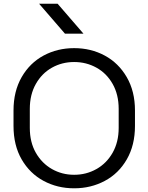

<svg xmlns="http://www.w3.org/2000/svg" viewBox="-20 -1013 802 1037"><path d="M191 -993H291L431 -831H331ZM53 -333V-416Q53 -520 97 -596.5Q141 -673 215.5 -713Q290 -753 380 -753H381Q471 -753 545.5 -713Q620 -673 664.5 -596.5Q709 -520 709 -416V-333Q709 -229 665 -152.5Q621 -76 546 -36Q471 4 381 4H380Q290 4 215.5 -36Q141 -76 97 -152Q53 -228 53 -333ZM621 -322V-425Q621 -502 588.5 -559.5Q556 -617 501 -647.5Q446 -678 381 -678H380Q315 -678 260.5 -647.5Q206 -617 173.5 -559.5Q141 -502 141 -425V-322Q141 -245 173.5 -188Q206 -131 260.5 -100Q315 -69 380 -69H381Q446 -69 501 -100Q556 -131 588.5 -188.5Q621 -246 621 -322Z"/></svg>

Font: Kakao Big Sans
Style: Regular
Weight: 400
Designer: Park Young-rak; Lee Sang-min; Kim Jung-jin; Min Bon; Park Min-gyu;
Foundry: Kakao Corporation
Version: Version 2.003